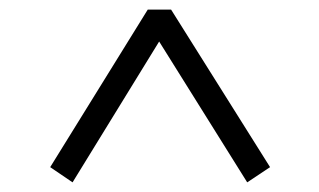

<svg xmlns="http://www.w3.org/2000/svg" viewBox="-20 -592 654 394"><path d="M534.2 -249 487.3 -217.8 306.6 -506.8 128.9 -217.8 83 -249 283.2 -572.3H331.1Z"/></svg>

Font: Bpmf Zihi Serif Heavy
Style: Heavy
Weight: 900
Foundry: But Ko
Version: Version 1.320